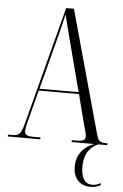

<svg xmlns="http://www.w3.org/2000/svg" viewBox="-62 -757 660 1031"><g transform="rotate(5 268.0 -241.5)"><path d="M0 0H175V-10H138C101 -10 90 -18 90 -38C90 -54 99 -89 107 -118L144 -260H361L402 -100C409 -76 417 -51 417 -37C417 -19 409 -10 369 -10H344V0H466C416 18 372 59 372 130C372 196 411 231 465 231C485 231 504 226 520 217V206C502 216 486 219 474 219C436 219 413 189 413 128C413 53 448 16 488 0H536V-10H529C496 -10 487 -17 477 -52L294 -714H252L89 -91C72 -23 62 -10 27 -10H0ZM147 -270 222 -557C237 -615 242 -636 252 -680C260 -646 270 -607 295 -511L358 -270Z"/></g></svg>

Font: Noto Serif Display ExtraCondensed Light
Style: Regular
Weight: 300
Width: 2
Designer: Monotype Design Team
Foundry: Monotype Imaging Inc.
Version: Version 2.009